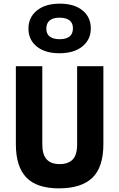

<svg xmlns="http://www.w3.org/2000/svg" viewBox="-20 -1018 654 1053"><path d="M403 -226V-655H547V-228Q547 -101 486.5 -43Q426 15 303 15Q182 15 124.5 -44.5Q67 -104 67 -228V-655H212V-226Q212 -170 236 -144Q260 -118 307 -118Q354 -118 378.5 -143Q403 -168 403 -226ZM306 -726Q227 -726 181.5 -763Q136 -800 136 -861Q136 -923 182.5 -960.5Q229 -998 308 -998Q387 -998 432.5 -961Q478 -924 478 -862Q478 -801 432 -763.5Q386 -726 306 -726ZM307 -803Q380 -803 380 -863Q380 -892 361 -906.5Q342 -921 307 -921Q234 -921 234 -860Q234 -832 253 -817.5Q272 -803 307 -803Z"/></svg>

Font: Intel One Mono Light
Style: Regular
Weight: 300
Monospace: yes
Designer: Fred Shallcrass
Foundry: Frere-Jones Type LLC
Version: Version 1.004